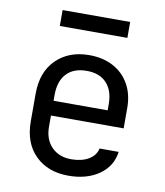

<svg xmlns="http://www.w3.org/2000/svg" viewBox="-84 -814 767 894"><g transform="rotate(10 299.5 -367.5)"><path d="M139.6 -669.9V-745.1H459V-669.9ZM299.3 9.8Q202.1 9.8 143.1 -48.3Q83.5 -106.9 83.5 -210V-339.8Q83.5 -442.9 143.1 -501.5Q202.6 -560.1 299.3 -560.1Q363.8 -560.1 412.6 -534.2Q460.9 -508.3 487.8 -460.9Q514.6 -414.1 515.1 -350.1V-252H171.4V-200.2Q171.4 -139.2 206.5 -103.5Q241.7 -67.9 299.3 -67.9Q348.6 -67.9 381.3 -87.4Q414.1 -106.9 420.9 -140.1H511.2Q502.4 -71.3 443.8 -30.3Q385.7 9.8 299.3 9.8ZM171.4 -321.8H427.2V-350.1Q427.2 -415 393.6 -450.7Q359.9 -486.3 299.3 -485.8Q238.3 -485.8 205.1 -450.7Q171.4 -415 171.4 -350.1Z"/></g></svg>

Font: UDEV Gothic 35
Style: Regular
Weight: 400
Version: v2.1.0; ttfautohint (v1.8.4.7-5d5b-dirty) -l 6 -r 45 -G 200 